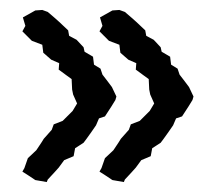

<svg xmlns="http://www.w3.org/2000/svg" viewBox="-20 -446 434 386"><path d="M212 -245 204 -232 191 -212 179 -208 173 -194 164 -181 154 -167 148 -159 131 -148 128 -132 109 -124 98 -109 89 -99 76 -85 74 -80 51 -84 36 -94 25 -101 29 -108 36 -128 53 -144 63 -159 68 -167 84 -185 88 -196 106 -203 126 -223 135 -238 127 -256 125 -266 124 -287 113 -295 98 -306 99 -319 83 -326 67 -340 65 -356 44 -364 25 -383 31 -394 26 -411 51 -425 65 -426 76 -422 90 -410 99 -402 117 -385 119 -374 134 -366 148 -351 150 -342 167 -332 169 -316 182 -308 186 -296 196 -283 205 -271 214 -252ZM367 -245 359 -232 346 -212 334 -208 328 -194 319 -181 309 -167 303 -159 286 -148 283 -132 264 -124 253 -109 244 -99 231 -85 229 -80 206 -84 191 -94 180 -101 184 -108 191 -128 208 -144 218 -159 223 -167 239 -185 243 -196 261 -203 281 -223 290 -238 282 -256 280 -266 279 -287 268 -295 253 -306 254 -319 238 -326 222 -340 220 -356 199 -364 180 -383 186 -394 181 -411 206 -425 220 -426 231 -422 245 -410 254 -402 272 -385 274 -374 289 -366 303 -351 305 -342 322 -332 324 -316 337 -308 341 -296 351 -283 360 -271 369 -252Z"/></svg>

Font: Winky Rough Light
Style: Regular
Weight: 300
Designer: Simon Atzbach
Foundry: typofactur
Version: Version 1.206; ttfautohint (v1.8.4.7-5d5b)